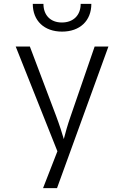

<svg xmlns="http://www.w3.org/2000/svg" viewBox="-20 -970 640 990"><path d="M300 -807C392 -807 451 -863 451 -950H396C396 -891 358 -854 299 -854C241 -854 204 -891 204 -950H149C149 -863 208 -807 300 -807ZM202 0H274L539 -730H468L345 -373C329 -328 315 -278 309 -253C302 -278 286 -328 269 -373L134 -730H61L276 -190Z"/></svg>

Font: JetBrains Mono ExtraLight
Style: Regular
Weight: 240
Monospace: yes
Designer: Philipp Nurullin, Konstantin Bulenkov
Foundry: JetBrains
Version: Version 2.305